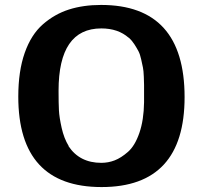

<svg xmlns="http://www.w3.org/2000/svg" viewBox="-20 -736 834 777"><path d="M54 -345Q54 -448 80 -522Q106 -596 153.5 -637.5Q201 -679 259 -697.5Q317 -716 389 -716Q727 -716 727 -343Q727 21 391 21Q54 21 54 -345ZM217 -369Q217 -318 218.5 -289.5Q220 -261 229.5 -218.5Q239 -176 258 -145H257Q302 -77 390 -77Q418 -77 444 -87Q470 -97 498 -121.5Q526 -146 544 -198Q562 -250 563 -322Q563 -327 563 -355.5Q563 -384 563 -392Q563 -400 562 -425.5Q561 -451 558.5 -462.5Q556 -474 551.5 -495Q547 -516 540.5 -528.5Q534 -541 524 -556.5Q514 -572 501 -584V-583Q458 -621 390 -621Q217 -621 217 -369Z"/></svg>

Font: Coval
Style: Black
Weight: 1000
Foundry: Context Ltd
Version: Version 001.000